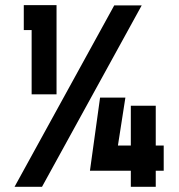

<svg xmlns="http://www.w3.org/2000/svg" viewBox="-20 -721 689 741"><path d="M198.2 -356.9H102.1V-605H71.8V-701.2H198.2ZM142.1 0H36.1L420.9 -700.2H526.9ZM611.8 -62H581.1V0H484.9V-62H327.1L366.2 -344.2H463.9L435.1 -159.2H484.9V-313H581.1V-159.2H611.8Z"/></svg>

Font: Righteous
Style: Regular
Weight: 400
Version: Version 1.000